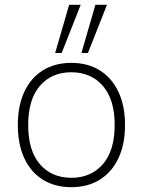

<svg xmlns="http://www.w3.org/2000/svg" viewBox="-20 -769 593 797"><path d="M276 8Q208 8 158 -23Q108 -54 81 -112Q54 -170 54 -250Q54 -330 81 -388Q108 -446 158 -477Q208 -508 276 -508Q344 -508 394 -477Q444 -446 471.5 -388Q499 -330 499 -250Q499 -170 471.5 -112Q444 -54 394 -23Q344 8 276 8ZM276 -31Q358 -31 407 -87.5Q456 -144 456 -250Q456 -356 407 -412.5Q358 -469 276 -469Q194 -469 145.5 -412.5Q97 -356 97 -250Q97 -144 145.5 -87.5Q194 -31 276 -31ZM318 -549 376 -749H424L345 -549ZM209 -549 267 -749H315L236 -549Z"/></svg>

Font: Mulish ExtraLight
Style: Regular
Weight: 200
Designer: Vernon Adams
Foundry: Vernon Adams
Version: Version 3.603